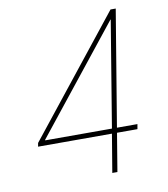

<svg xmlns="http://www.w3.org/2000/svg" viewBox="-82 -797 757 866"><g transform="rotate(-10 296.5 -364.0)"><path d="M53.2 -174.8 56.2 -191.4 482.4 -727.5H497.6L490.2 -682.6H474.1L89.8 -199.7V-197.3H512.2L508.3 -174.8ZM362.3 0 392.6 -181.6 394 -188.5 482.9 -727.5H506.3L385.7 0Z"/></g></svg>

Font: Inter 16pt Thin
Style: Italic
Weight: 250
Italic angle: -9.3988°
Version: Version 4.001;git-66647c0bb